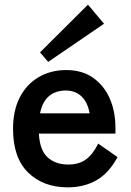

<svg xmlns="http://www.w3.org/2000/svg" viewBox="-20 -794 561 825"><path d="M271 11Q166 11 101 -52.5Q36 -116 36 -241Q36 -319 65 -375.5Q94 -432 146 -462.5Q198 -493 265 -493Q332 -493 379 -460.5Q426 -428 451 -372Q476 -316 476 -246V-220H147Q151 -148 185 -117.5Q219 -87 273 -87Q320 -87 350 -109.5Q380 -132 402 -177L485 -119Q448 -50 394.5 -19.5Q341 11 271 11ZM152 -307H365Q357 -354 330.5 -379.5Q304 -405 263 -405Q219 -405 190.5 -381Q162 -357 152 -307ZM187 -528 152 -569 358 -774 427 -692Z"/></svg>

Font: Zen Kaku Gothic Antique
Style: Bold
Weight: 700
Designer: Yoshimichi Ohira
Foundry: Positype
Version: Version 1.001